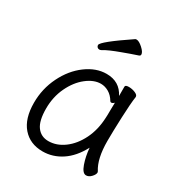

<svg xmlns="http://www.w3.org/2000/svg" viewBox="-172 -835 918 975"><g transform="rotate(30 287.5 -347.5)"><path d="M355 -634Q344 -630 312.5 -618.5Q281 -607 258 -597Q235 -587 219 -577Q213 -574 208 -574Q201 -574 196 -579Q191 -584 191 -591Q191 -611 341 -712Q343 -713 347 -713Q362 -713 384 -693Q406 -673 406 -659Q406 -652 399 -649ZM476 -193Q476 -89 511 -35Q513 -31 513 -29Q513 -17 499 -2Q485 13 469 13Q448 13 433.5 -28Q419 -69 415 -118Q379 -50 327.5 -16Q276 18 217 18Q143 18 99.5 -32Q56 -82 56 -175Q56 -257 91.5 -329Q127 -401 184.5 -443.5Q242 -486 303 -486Q380 -486 413 -420V-475Q413 -485 434 -485Q453 -485 471 -477.5Q489 -470 489 -459V-457Q483 -419 479.5 -331.5Q476 -244 476 -193ZM395 -371Q391 -371 388 -375Q372 -402 349.5 -415Q327 -428 303 -428Q262 -428 220 -395Q178 -362 151 -305Q124 -248 124 -180Q124 -108 148.5 -75Q173 -42 216 -42Q264 -42 307.5 -74Q351 -106 379 -162.5Q407 -219 410 -291Q411 -301 411 -335L412 -380Q403 -371 395 -371Z"/></g></svg>

Font: Iansui
Style: Regular
Weight: 400
Designer: But Ko / Fontworks Inc.
Foundry: zi-hi.com / Fontworks Inc.
Version: Version 1.002